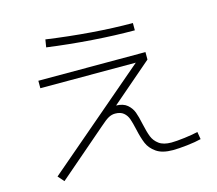

<svg xmlns="http://www.w3.org/2000/svg" viewBox="-106 -868 1150 1018"><g transform="rotate(-15 469.0 -359.0)"><path d="M97.7 -16.6 654.8 -492.2H130.9V-533.2H718.8V-492.2L495.1 -299.8Q534.2 -298.8 555.9 -280.3Q577.6 -261.7 587.2 -236.1Q596.7 -210.4 605.5 -168Q615.2 -123 625.7 -96.4Q636.2 -69.8 660.4 -52Q684.6 -34.2 728.5 -34.2Q754.4 -34.2 801.3 -40Q848.1 -45.9 875 -52.7L881.8 -11.7Q851.6 -3.9 804 1.5Q756.3 6.8 725.6 6.8Q667 6.8 634.8 -15.9Q602.5 -38.6 589.4 -69.8Q576.2 -101.1 565.4 -150.4Q557.1 -188 549.3 -210Q541.5 -231.9 524.7 -245.8Q507.8 -259.8 478.5 -259.8Q460 -259.8 442.6 -250.5Q425.3 -241.2 393.6 -212.9L127 16.6ZM216.8 -693.4 223.6 -735.4Q348.1 -717.8 469 -708.5Q589.8 -699.2 694.3 -699.2V-659.2Q587.4 -659.2 463.6 -668Q339.8 -676.8 216.8 -693.4Z"/></g></svg>

Font: Pretendard JP ExtraLight
Style: Regular
Weight: 200
Designer: Base glyphs from Inter by Rasmus Andersson; Hangeul glyphs from Noto Sans CJK(Source Han Sans) by Jang Soo-young and Kan
Foundry: Kil Hyung-jin
Version: Version 1.309